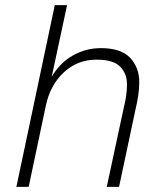

<svg xmlns="http://www.w3.org/2000/svg" viewBox="-20 -730 640 750"><path d="M44 0 194 -710H242L182 -430Q214 -485 265 -513.5Q316 -542 374 -542Q453 -542 488.5 -504Q524 -466 524 -409Q524 -381 519.5 -353.5Q515 -326 509 -301L445 0H397L463 -307Q469 -332 472.5 -353.5Q476 -375 476 -401Q476 -443 449 -470Q422 -497 357 -497Q283 -497 229.5 -447.5Q176 -398 159 -317L92 0Z"/></svg>

Font: Geist Mono ExtraLight
Style: Italic
Weight: 200
Italic angle: -12°
Monospace: yes
Designer: Basement.studio, Andrés Briganti, Mateo Zaragoza
Foundry: Basement.studio, Vercel, Andrés Briganti, Guido Ferreyra, Mateo Zaragoza
Version: Version 1.500; ttfautohint (v1.8.4.7-5d5b)